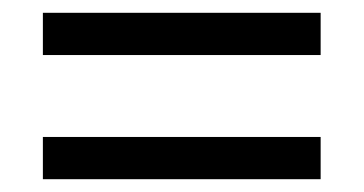

<svg xmlns="http://www.w3.org/2000/svg" viewBox="-20 -447 568 300"><path d="M47 -361V-427H481V-361ZM47 -167V-233H481V-167Z"/></svg>

Font: PlemolJP
Style: Regular
Weight: 400
Monospace: yes
Version: v2.0.4; ttfautohint (v1.8.4.7-5d5b-dirty) -l 6 -r 45 -G 200 